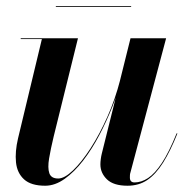

<svg xmlns="http://www.w3.org/2000/svg" viewBox="-20 -582 612 612"><path d="M124 10Q79 10 56.8 -10.2Q34.5 -30.5 31 -64.5Q27.5 -98.5 37.5 -141L113.5 -457.5H46V-460H228.5L151 -146.5Q141.5 -107 136.5 -77Q131.5 -47 137.2 -30Q143 -13 165.5 -13Q185.5 -13 212.8 -39Q240 -65 268.8 -109.5Q297.5 -154 322.5 -210.2Q347.5 -266.5 363 -327H365.5Q356 -287 338 -241.5Q320 -196 296.5 -151.2Q273 -106.5 245 -70.2Q217 -34 186.2 -12Q155.5 10 124 10ZM386.5 10Q342 10 321 -10.2Q300 -30.5 300 -58Q300 -65 301.2 -74.8Q302.5 -84.5 304.5 -92.5L396 -460H509.5L396 -33Q394.5 -28.5 394.2 -24.2Q394 -20 394 -16Q394 -0.5 409 -0.5Q430.5 -0.5 452 -14.5Q473.5 -28.5 496 -62.5Q518.5 -96.5 543 -157L545.5 -156.5Q523 -100.5 499.8 -63.5Q476.5 -26.5 449.5 -8.2Q422.5 10 386.5 10ZM158 -560V-562.5H398V-560Z"/></svg>

Font: Bodoni Moda 72pt SemiBold
Style: Italic
Weight: 600
Italic angle: -13°
Designer: Owen Earl
Foundry: indestructible type
Version: Version 2.004